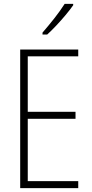

<svg xmlns="http://www.w3.org/2000/svg" viewBox="-20 -969 475 989"><path d="M383 0H84V-714H383V-679H123V-393H369V-357H123V-36H383ZM357 -942Q341 -919 317.5 -891Q294 -863 269 -836.5Q244 -810 223 -791H199V-801Q231 -838 260.5 -875.5Q290 -913 313 -949H357Z"/></svg>

Font: Noto Sans Lao UI Cond ExtLt
Style: Regular
Weight: 200
Width: 3
Designer: Monotype Design Team
Foundry: Monotype Imaging Inc.
Version: Version 2.000; ttfautohint (v1.8.4.7-5d5b)